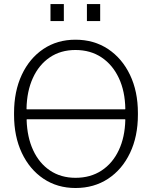

<svg xmlns="http://www.w3.org/2000/svg" viewBox="-20 -917 717 947"><path d="M352.5 10.3Q262.7 10.3 194.3 -35.6Q126 -81.5 87.6 -162.8Q49.3 -244.1 49.3 -350.6V-359.9Q49.3 -466.3 87.4 -547.9Q125.5 -629.4 193.8 -675.3Q262.2 -721.2 352.1 -721.2Q443.4 -721.2 512.7 -675.3Q582 -629.4 621.1 -547.9Q660.2 -466.3 660.2 -359.9V-350.6Q660.2 -244.1 621.3 -162.6Q582.5 -81.1 513.2 -35.4Q443.8 10.3 352.5 10.3ZM352.5 -40Q426.3 -40 480.7 -75.7Q535.2 -111.3 565.7 -175.8Q596.2 -240.2 598.1 -326.2L597.2 -328.6H112.3L111.3 -326.2Q113.8 -240.2 143.6 -176Q173.3 -111.8 226.8 -75.9Q280.3 -40 352.5 -40ZM111.8 -377.9H597.2L598.1 -380.4Q596.7 -466.8 566.2 -532Q535.6 -597.2 481 -633.8Q426.3 -670.4 352.1 -670.4Q279.3 -670.4 225.6 -634Q171.9 -597.7 142.1 -532.2Q112.3 -466.8 110.8 -380.4ZM408.7 -813V-897H474.1V-813ZM229 -813V-897H294.9V-813Z"/></svg>

Font: Roboto Slab LO Light
Style: Regular
Weight: 300
Designer: Google
Version: Version 2.000